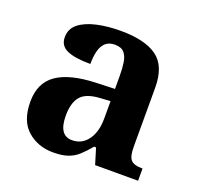

<svg xmlns="http://www.w3.org/2000/svg" viewBox="-103 -660 805 781"><g transform="rotate(20 299.5 -269.5)"><path d="M202 10Q136 10 90.5 -30Q45 -70 45 -153Q45 -234 101 -273Q157 -312 269 -316L351 -318.8V-374Q351 -407.6 347 -433.3Q343 -459 330 -473.5Q317 -488 289.5 -488Q264 -488 249 -474Q234 -460 228 -435.5Q222 -411 222 -380Q155 -380 121 -395Q87 -410 87 -447Q87 -483.8 115 -505.9Q143 -528 189.9 -538.5Q236.8 -549 292.8 -549Q398 -549 450.5 -511Q503 -473 503 -379.3V-124Q503 -82.6 516 -67.8Q529 -53 563 -53H567V0H381L360 -69H351.4Q329 -42 309.5 -24.5Q290 -7 265 1.5Q240 10 202 10ZM257.2 -63Q300.2 -63 325.6 -98Q351 -133 351 -191V-266L305.8 -263.2Q245.9 -259.5 222.9 -231.4Q200 -203.3 200 -148.8Q200 -63 257.2 -63Z"/></g></svg>

Font: Noto Serif NP Hmong
Style: Regular
Weight: 400
Designer: Dalton Maag Ltd
Foundry: Dalton Maag Ltd
Version: Version 1.001